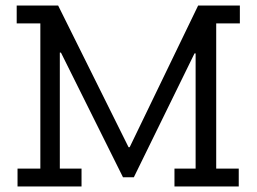

<svg xmlns="http://www.w3.org/2000/svg" viewBox="-20 -670 922 690"><path d="M757 -586V-64H838V0H607V-64H683V-478H679L461 -33H422L199 -481H195V-64H273V0H43V-64H125V-586H40V-650H189L442 -141H446L692 -650H842V-586Z"/></svg>

Font: Zilla Slab Regular
Style: Regular
Weight: 400
Designer: Typotheque.com
Foundry: Typotheque type foundry
Version: Version 1.0; 2017